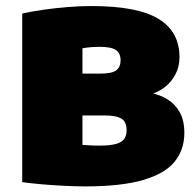

<svg xmlns="http://www.w3.org/2000/svg" viewBox="-20 -624 667 652"><path d="M268.5 9Q236 9 197.2 7Q158.5 5 121.2 1.8Q84 -1.5 55.5 -5.5V-578Q88.5 -585.5 129.5 -591.2Q170.5 -597 212.2 -600.2Q254 -603.5 290 -603.5Q447 -603.5 518.2 -560Q589.5 -516.5 589.5 -429.5Q589.5 -398 576 -372Q562.5 -346 540.2 -328.5Q518 -311 491.5 -304L491 -308.5Q521.5 -303 547.8 -287.2Q574 -271.5 590 -243.5Q606 -215.5 606 -172.5Q606 -116 573.2 -75.2Q540.5 -34.5 466.2 -12.8Q392 9 268.5 9ZM317.5 -129.5Q353 -129.5 373.2 -135Q393.5 -140.5 401.8 -152.2Q410 -164 410 -182Q410 -210 392.5 -221Q375 -232 333.5 -232H241V-374H320.5Q359.5 -374 374.5 -385Q389.5 -396 389.5 -419Q389.5 -443.5 373.5 -454.2Q357.5 -465 318 -465Q306 -465 291.2 -464Q276.5 -463 260 -460V-132Q278.5 -130.5 292 -130Q305.5 -129.5 317.5 -129.5Z"/></svg>

Font: Encode Sans SC Condensed Thin Black
Style: Regular
Weight: 900
Version: Version 3.002